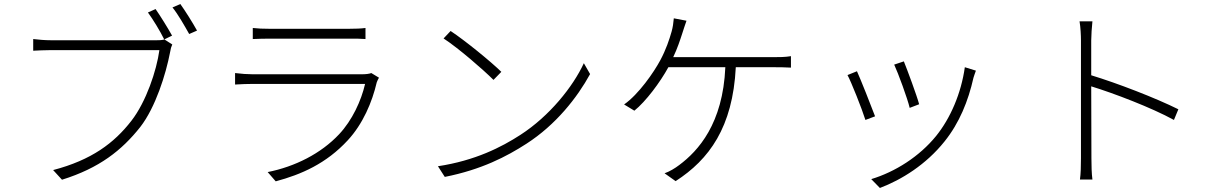

<svg xmlns="http://www.w3.org/2000/svg" viewBox="-20 -870 6040 954"><path d="M753 -825 715 -808C740 -774 776 -715 796 -674L835 -693C814 -731 776 -792 753 -825ZM876 -850 837 -833C864 -800 897 -742 920 -701L959 -718C937 -758 899 -818 876 -850ZM836 -649 797 -674C783 -670 771 -670 758 -670C719 -670 280 -670 234 -670C201 -670 171 -673 145 -676V-618C170 -619 197 -621 233 -621C280 -621 715 -621 772 -621C758 -519 706 -364 633 -270C547 -159 435 -75 244 -25L288 23C474 -35 585 -123 677 -239C753 -337 804 -501 825 -610C828 -629 831 -638 836 -649Z M1236 -731V-676C1262 -677 1288 -678 1317 -678C1369 -678 1658 -678 1715 -678C1747 -678 1774 -678 1796 -676V-731C1774 -728 1747 -727 1716 -727C1656 -727 1365 -727 1317 -727C1286 -727 1261 -728 1236 -731ZM1863 -484 1825 -507C1815 -503 1797 -501 1780 -501C1739 -501 1273 -501 1234 -501C1210 -501 1180 -503 1148 -507V-450C1180 -452 1211 -453 1234 -453C1277 -453 1745 -453 1794 -453C1775 -370 1730 -272 1665 -203C1575 -107 1446 -42 1310 -15L1350 31C1477 -3 1601 -57 1708 -173C1783 -254 1829 -362 1852 -461C1854 -467 1859 -477 1863 -484Z M2219 -716 2184 -679C2259 -630 2382 -523 2432 -473L2471 -513C2418 -565 2290 -669 2219 -716ZM2156 -44 2190 9C2372 -27 2497 -92 2596 -156C2742 -250 2848 -385 2912 -502L2881 -556C2827 -439 2710 -293 2566 -200C2472 -139 2341 -72 2156 -44Z M3391 -767 3328 -779C3326 -756 3323 -734 3317 -713C3306 -674 3289 -623 3261 -571C3229 -511 3153 -401 3081 -351L3132 -320C3189 -366 3260 -461 3301 -536H3584C3572 -255 3449 -120 3355 -50C3334 -34 3306 -17 3282 -9L3337 30C3503 -77 3621 -237 3636 -536H3822C3845 -536 3882 -536 3910 -534V-591C3883 -586 3847 -586 3822 -586H3325C3346 -630 3359 -670 3370 -704C3376 -724 3384 -746 3391 -767Z M4471 -565 4423 -549C4442 -509 4490 -378 4500 -334L4547 -352C4536 -394 4487 -526 4471 -565ZM4829 -519 4774 -536C4756 -407 4703 -283 4631 -194C4548 -92 4428 -16 4309 20L4352 64C4460 23 4581 -52 4673 -167C4747 -259 4791 -368 4817 -484C4820 -493 4824 -506 4829 -519ZM4238 -516 4191 -497C4208 -467 4264 -326 4280 -274L4328 -292C4309 -343 4255 -479 4238 -516Z M5351 -84C5351 -48 5350 -5 5346 22H5408C5404 -6 5403 -50 5403 -84L5402 -441C5513 -407 5702 -335 5813 -274L5835 -327C5720 -384 5533 -456 5402 -496V-669C5402 -693 5405 -736 5408 -764H5344C5349 -735 5351 -693 5351 -669C5351 -586 5351 -128 5351 -84Z"/></svg>

Font: Noto Sans TC Light
Style: Regular
Weight: 300
Designer: Ryoko NISHIZUKA 西塚涼子 (kana, bopomofo & ideographs); Paul D. Hunt (Latin, Greek & Cyrillic); Sandoll Communications 산돌커뮤니
Foundry: Adobe
Version: Version 2.004;hotconv 1.0.118;makeotfexe 2.5.65603